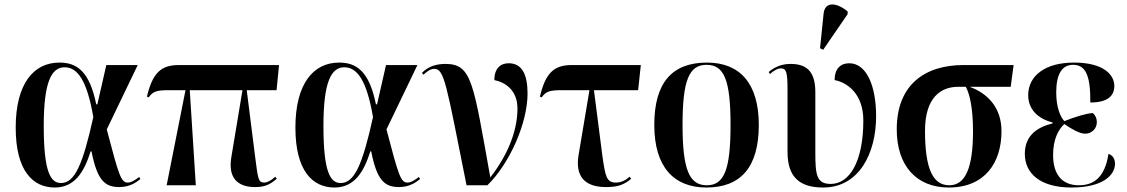

<svg xmlns="http://www.w3.org/2000/svg" viewBox="-20 -826 5023 856"><path d="M224 10C313 10 355 -59 384 -151H388C413 -24 446 8 512 8C557 8 587 -12 606 -28L600 -37C587 -26 566 -12 550 -12C519 -12 510 -44 456 -249L594 -536H454L414 -361H409C379 -510 321 -547 245 -547C130 -547 50 -453 50 -257C50 -65 126 10 224 10ZM252 -10C205 -10 175 -60 175 -265C175 -462 210 -526 268 -526C326 -526 368 -467 396 -304C349 -91 313 -10 252 -10Z M723 0H853L826 -424H1061L1012 -129C995 -35 1037 8 1117 8C1158 8 1181 -1 1214 -29L1207 -38C1188 -20 1170 -12 1158 -12C1131 -12 1130 -31 1118 -123L1080 -424H1213L1224 -536H777C697 -536 660 -500 635 -395L643 -392C663 -420 680 -424 739 -424H807Z M1471 10C1560 10 1602 -59 1631 -151H1635C1660 -24 1693 8 1759 8C1804 8 1834 -12 1853 -28L1847 -37C1834 -26 1813 -12 1797 -12C1766 -12 1757 -44 1703 -249L1841 -536H1701L1661 -361H1656C1626 -510 1568 -547 1492 -547C1377 -547 1297 -453 1297 -257C1297 -65 1373 10 1471 10ZM1499 -10C1452 -10 1422 -60 1422 -265C1422 -462 1457 -526 1515 -526C1573 -526 1615 -467 1643 -304C1596 -91 1560 -10 1499 -10Z M2060 0H2153C2254 -99 2332 -279 2332 -409C2332 -496 2306 -544 2248 -544C2212 -544 2184 -522 2184 -469C2233 -459 2287 -424 2287 -342C2287 -260 2257 -152 2166 -35C2090 -456 2085 -541 1966 -541C1929 -541 1891 -532 1861 -501L1868 -493C1888 -512 1903 -519 1916 -519C1961 -519 1969 -456 2060 0Z M2682 8C2732 8 2761 -1 2794 -29L2787 -38C2769 -22 2749 -12 2726 -12C2684 -12 2679 -39 2666 -128L2628 -424H2825L2837 -536H2529C2449 -536 2412 -500 2387 -395L2395 -392C2415 -420 2432 -424 2491 -424H2608L2560 -138C2543 -41 2585 8 2682 8Z M3129 10C3283 10 3363 -81 3363 -269C3363 -456 3277 -547 3132 -547C2976 -547 2897 -457 2897 -269C2897 -81 2985 10 3129 10ZM3131 0C3053 0 3023 -70 3023 -269C3023 -468 3052 -537 3130 -537C3209 -537 3237 -468 3237 -269C3237 -70 3209 0 3131 0Z M3650 -604 3759 -763V-775C3711 -815 3658 -821 3652 -766L3636 -611ZM3650 10C3809 10 3886 -141 3886 -308C3886 -444 3843 -544 3766 -544C3728 -544 3701 -520 3701 -469C3754 -459 3829 -411 3829 -289C3829 -103 3766 -6 3684 -6C3621 -6 3615 -45 3615 -146V-416C3615 -513 3571 -541 3504 -541C3463 -541 3432 -526 3407 -505L3413 -496C3432 -514 3451 -522 3463 -521C3485 -521 3491 -503 3491 -431V-149C3491 -37 3544 10 3650 10Z M4210 10C4372 10 4445 -102 4445 -241C4445 -345 4385 -409 4303 -439H4486L4499 -536H4276C4105 -536 3978 -450 3978 -249C3978 -88 4065 10 4210 10ZM4212 0C4138 0 4104 -76 4104 -243C4104 -392 4175 -439 4252 -439H4286C4303 -407 4318 -346 4318 -241C4318 -75 4283 0 4212 0Z M4757 10C4898 10 4951 -46 4951 -96C4951 -115 4943 -133 4922 -140C4905 -30 4852 0 4790 0C4711 0 4675 -53 4675 -135C4675 -204 4698 -248 4725 -273C4757 -251 4793 -230 4818 -230C4847 -230 4870 -252 4870 -281C4870 -300 4862 -314 4852 -322C4821 -320 4773 -305 4725 -286C4708 -305 4689 -345 4689 -414C4689 -496 4715 -537 4764 -537C4821 -537 4842 -488 4841 -369C4919 -369 4948 -399 4948 -443C4948 -492 4901 -547 4768 -547C4642 -547 4564 -490 4564 -401C4564 -341 4605 -297 4673 -280V-276C4601 -258 4549 -220 4549 -140C4549 -54 4616 10 4757 10Z"/></svg>

Font: Noto Serif Display SemiCondensed SemiBold
Style: Regular
Weight: 600
Width: 4
Designer: Monotype Design Team
Foundry: Monotype Imaging Inc.
Version: Version 2.009